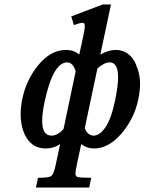

<svg xmlns="http://www.w3.org/2000/svg" viewBox="-20 -667 654 865"><path d="M301 -593 443 -647H480L432 -421Q468 -442 501 -442Q565 -442 594 -374H593Q611 -337 611 -289Q611 -257 603 -220Q594 -175 574.5 -136.5Q555 -98 528 -66Q469 2 404 2Q371 2 346 -18L327 71Q323 90 321.5 99.5Q320 109 320 115Q320 117 320.5 120.5Q321 124 323.5 126.5Q326 129 329 130Q334 132 349.5 133Q365 134 391 134L382 178H142L151 134Q203 134 212 125Q223 115 232 71L251 -18Q222 2 186 2Q119 2 89 -66Q73 -105 73 -152Q73 -186 81 -224Q99 -308 152 -373Q208 -442 278 -442Q313 -442 337 -421L353 -494Q362 -534 362 -551Q362 -555 361 -558Q359 -564 351 -564Q339 -564 313 -554ZM321 -346Q308 -386 283 -386Q219 -386 181 -209Q170 -157 170 -123Q170 -56 212 -56Q239 -56 266 -85ZM362 -90Q367 -74 378 -65Q389 -56 402 -56Q429 -56 455 -93.5Q481 -131 498 -213Q512 -278 512 -318Q512 -386 474 -386Q450 -386 419 -359Z"/></svg>

Font: New Athena Unicode
Style: Bold Italic
Weight: 700
Designer: J. Rusten 1997; rev. by R. Hancock 2001, 2002, rev. by D. Mastronarde 2002-2021
Foundry: Society for Classical Studies (formerly American Philological Association)
Version: Version 5.008